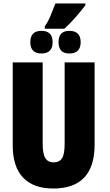

<svg xmlns="http://www.w3.org/2000/svg" viewBox="-20 -1072 629 1102"><path d="M349 -907Q378 -932 412.5 -971.5Q447 -1011 470 -1042V-1052H298Q285 -1019 271 -984Q257 -949 237 -921V-907ZM443 -830Q443 -895 378 -895Q316 -895 316 -830Q316 -765 378 -765Q443 -765 443 -830ZM282 -830Q282 -895 218 -895Q154 -895 154 -830Q154 -765 218 -765Q282 -765 282 -830ZM351 -714V-247Q351 -187 336 -163.5Q321 -140 287 -140Q256 -140 240.5 -164Q225 -188 225 -246V-714H53V-238Q53 -114 113 -52Q173 10 285 10Q523 10 523 -242V-714Z"/></svg>

Font: Noto Sans Display Condensed Black
Style: Regular
Weight: 900
Width: 3
Designer: Monotype Design team
Foundry: Monotype Imaging Inc.
Version: 1.000